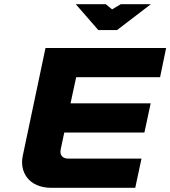

<svg xmlns="http://www.w3.org/2000/svg" viewBox="-20 -900 816 920"><path d="M198 -670 89 -153C73 -78 116 0 227 0H628L658 -140H308C279 -140 265 -157 271 -185L288 -265H672L702 -405H318L345 -530H747L776 -670ZM343 -880 451 -756H541L703 -880H559L517 -855L487 -880Z"/></svg>

Font: LT Wave Black
Style: Italic
Weight: 900
Designer: Daniel Lyons
Version: Version 2.5 (Glyphs App)